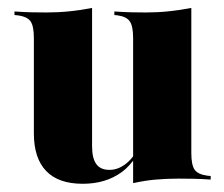

<svg xmlns="http://www.w3.org/2000/svg" viewBox="-20 -448 560 479"><path d="M209.7 -419.4V-209.7H64.5V-353.2Q64.5 -382.3 56.5 -394.4Q48.4 -406.5 24.2 -409.7L16.1 -410.5V-419.4Q40.3 -417.7 58.9 -417.3Q77.4 -416.9 96 -416.9Q125.8 -416.9 153.6 -419.8Q181.5 -422.6 209.7 -428.2ZM209.7 -209.7V-83.1Q209.7 -53.2 220.2 -38.7Q230.6 -24.2 253.2 -24.2Q279 -24.2 301.6 -46Q324.2 -67.7 341.9 -116.1L345.2 -113.7Q323.4 -47.6 283.5 -18.5Q243.5 10.5 186.3 10.5Q125.8 10.5 95.2 -21.4Q64.5 -53.2 64.5 -115.3V-209.7ZM312.1 0V-209.7H457.3V-66.1Q457.3 -37.1 465.3 -25Q473.4 -12.9 497.6 -9.7L505.6 -8.9V0Q482.3 -1.6 463.7 -2Q445.2 -2.4 425.8 -2.4Q396 -2.4 368.5 0Q341.1 2.4 312.1 8.9ZM457.3 -419.4V-209.7H312.1V-353.2Q312.1 -382.3 304 -394.4Q296 -406.5 273.4 -409.7L265.3 -410.5V-419.4Q289.5 -417.7 308.1 -417.3Q326.6 -416.9 344.4 -416.9Q373.4 -416.9 400.8 -419.8Q428.2 -422.6 457.3 -428.2Z"/></svg>

Font: Playfair 144pt SemiCondensed Black
Style: Regular
Weight: 900
Width: 4
Designer: Claus Eggers Sørensen
Foundry: Claus Eggers Sørensen
Version: Version 2.203